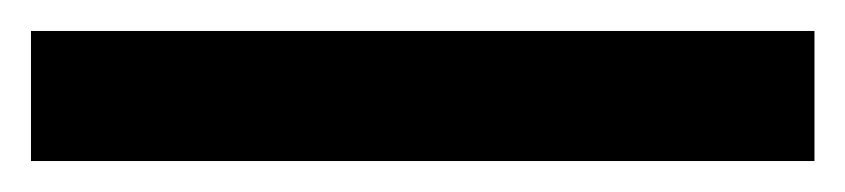

<svg xmlns="http://www.w3.org/2000/svg" viewBox="-23 -864 546 124"><path d="M503 -760H-3V-844H503Z"/></svg>

Font: Noto Sans Sundanese SemiBold
Style: Regular
Weight: 600
Version: Version 2.003